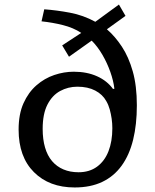

<svg xmlns="http://www.w3.org/2000/svg" viewBox="-20 -812 681 846"><path d="M309 14Q197 14 129.5 -53.5Q62 -121 62 -241Q62 -309 83.5 -357Q105 -405 140.5 -436Q176 -467 219 -481.5Q262 -496 305 -496Q363 -496 407.5 -476Q452 -456 478 -420L484 -421Q480 -456 466 -495.5Q452 -535 431 -571Q410 -607 384 -633L284 -562L254 -612L338 -667Q303 -690 257 -701.5Q211 -713 163 -718L175 -771Q230 -767 288.5 -756Q347 -745 400 -716L504 -792L533 -742L451 -683Q487 -652 517 -606.5Q547 -561 565 -497.5Q583 -434 583 -348Q583 -263 566.5 -196Q550 -129 516 -82Q482 -35 430.5 -10.5Q379 14 309 14ZM326 -53Q374 -53 407.5 -77.5Q441 -102 458 -145.5Q475 -189 475 -247Q475 -268 472 -289Q469 -310 463.5 -330Q458 -350 448 -367Q432 -396 399.5 -413Q367 -430 321 -430Q280 -430 245 -411Q210 -392 189 -351Q168 -310 168 -244Q168 -198 178.5 -162Q189 -126 209.5 -102Q230 -78 259.5 -65.5Q289 -53 326 -53Z"/></svg>

Font: Literata Variable Black
Style: Regular
Weight: 900
Designer: Latin by Veronika Burian and Jose Scaglione. Greek by Irene Vlachou. Cyrillic by Vera Evstafieva.
Foundry: TypeTogether
Version: Version 3.021